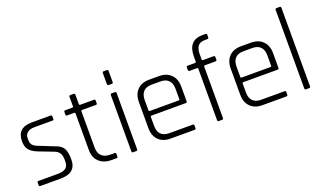

<svg xmlns="http://www.w3.org/2000/svg" viewBox="-71 -1132 2627 1562"><g transform="rotate(-20 1242.5 -351.5)"><path d="M240 0H66Q55 0 55 -11V-34Q55 -44 66 -44H235Q325 -44 325 -114V-138Q325 -203 269 -223L144 -271Q93 -291 71.5 -318Q50 -345 50 -393Q50 -510 179 -510H341Q352 -510 352 -499V-476Q352 -466 341 -466H184Q143 -466 122.5 -448Q102 -430 102 -406V-383Q102 -355 117.5 -339Q133 -323 165 -312L290 -262Q342 -245 359.5 -211.5Q377 -178 377 -118Q377 -58 343.5 -29Q310 0 240 0Z M528 -465H467Q456 -465 456 -475V-499Q456 -510 467 -510H528Q537 -510 537 -519V-600Q537 -612 548 -612H577Q588 -612 588 -600V-519Q588 -510 597 -510H716Q727 -510 727 -499V-475Q727 -465 716 -465H597Q588 -465 588 -456V-141Q588 -95 614 -70Q640 -45 687 -45H726Q737 -45 737 -34V-11Q737 0 726 0H683Q617 0 577 -37Q537 -74 537 -139V-456Q537 -465 528 -465Z M858 -594V-690Q858 -701 868 -701H898Q908 -701 908 -690V-594Q908 -582 898 -582H868Q858 -582 858 -594ZM858 -12V-498Q858 -510 868 -510H897Q908 -510 908 -498V-12Q908 0 898 0H868Q858 0 858 -12Z M1402 0H1193Q1128 0 1090.5 -38Q1053 -76 1053 -142V-368Q1053 -434 1090.5 -472Q1128 -510 1193 -510H1279Q1344 -510 1382 -472Q1420 -434 1420 -368V-241Q1420 -229 1408 -229H1112Q1103 -229 1103 -220V-143Q1103 -96 1127 -70.5Q1151 -45 1197 -45H1402Q1413 -45 1413 -34V-11Q1413 0 1402 0ZM1112 -269H1361Q1370 -269 1370 -278V-367Q1370 -414 1346 -439.5Q1322 -465 1276 -465H1197Q1151 -465 1127 -439.5Q1103 -414 1103 -367V-278Q1103 -269 1112 -269Z M1660 -510H1751Q1763 -510 1763 -499V-476Q1763 -465 1751 -465H1660Q1651 -465 1651 -456V-12Q1651 0 1640 0H1611Q1600 0 1600 -12V-456Q1600 -465 1591 -465H1527Q1516 -465 1516 -476V-499Q1516 -510 1527 -510H1591Q1600 -510 1600 -519V-563Q1600 -703 1727 -703H1751Q1763 -703 1763 -692V-669Q1763 -658 1751 -658H1732Q1687 -658 1669 -634Q1651 -610 1651 -561V-519Q1651 -510 1660 -510Z M2197 0H1988Q1923 0 1885.5 -38Q1848 -76 1848 -142V-368Q1848 -434 1885.5 -472Q1923 -510 1988 -510H2074Q2139 -510 2177 -472Q2215 -434 2215 -368V-241Q2215 -229 2203 -229H1907Q1898 -229 1898 -220V-143Q1898 -96 1922 -70.5Q1946 -45 1992 -45H2197Q2208 -45 2208 -34V-11Q2208 0 2197 0ZM1907 -269H2156Q2165 -269 2165 -278V-367Q2165 -414 2141 -439.5Q2117 -465 2071 -465H1992Q1946 -465 1922 -439.5Q1898 -414 1898 -367V-278Q1898 -269 1907 -269Z M2394 0H2365Q2355 0 2355 -12V-691Q2355 -703 2365 -703H2394Q2405 -703 2405 -691V-12Q2405 0 2394 0Z"/></g></svg>

Font: Rajdhani
Style: Regular
Weight: 400
Designer: Satya Rajpurohit, Jyotish Sonowal
Foundry: Indian Type Foundry
Version: Version 1.201;PS 1.0;hotconv 1.0.78;makeotf.lib2.5.61930; tt